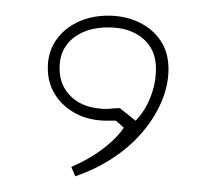

<svg xmlns="http://www.w3.org/2000/svg" viewBox="-20 -139 273 245"><path d="M76 86 71 74Q85 68 98 60Q111 52 121.5 42.5Q132 33 138 24L128 15H117Q94 15 77 6Q60 -3 50.5 -18Q41 -33 41 -52Q41 -72 51 -87Q61 -102 78.5 -110.5Q96 -119 118 -119Q140 -119 157.5 -110.5Q175 -102 185 -87Q195 -72 195 -51Q195 -30 186 -9Q177 12 161 30.5Q145 49 123.5 63Q102 77 76 86ZM153 15Q165 3 172 -15Q179 -33 179 -51Q179 -68 171.5 -79.5Q164 -91 150.5 -97.5Q137 -104 118 -104Q99 -104 85 -97.5Q71 -91 63.5 -79.5Q56 -68 56 -52Q56 -29 72 -14.5Q88 0 117 0Q119 0 123 -0.5Q127 -1 133 -1Z"/></svg>

Font: Kalnia Glaze Thin Medium
Style: Regular
Weight: 500
Version: Version 1.110